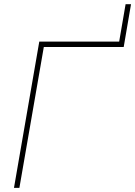

<svg xmlns="http://www.w3.org/2000/svg" viewBox="-20 -913 657 933"><path d="M581.1 -684.6H192.9L74.2 0H47.9L170.9 -710.9H559.1L590.3 -892.6H616.7Z"/></svg>

Font: Roboto Mono Thin
Style: Italic
Weight: 250
Designer: Google
Version: Version 2.000985; 2015; ttfautohint (v1.3)